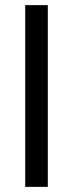

<svg xmlns="http://www.w3.org/2000/svg" viewBox="-20 -727 284 747"><path d="M166 0H78.1V-707H166Z"/></svg>

Font: Pretendard JP
Style: Regular
Weight: 400
Designer: Base glyphs from Inter by Rasmus Andersson; Hangeul glyphs from Noto Sans CJK(Source Han Sans) by Jang Soo-young and Kan
Foundry: Kil Hyung-jin
Version: Version 1.309